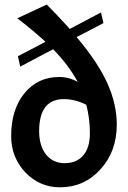

<svg xmlns="http://www.w3.org/2000/svg" viewBox="-20 -800 554 831"><path d="M485.4 -260.7Q485.4 -144.5 415 -67.4Q344.7 10.7 239.3 10.7Q152.3 10.7 89.8 -53.7Q28.3 -119.1 28.3 -210.9Q28.3 -326.2 85.9 -396.5Q143.6 -466.8 236.3 -466.8Q279.3 -466.8 316.4 -445.3Q278.3 -516.6 210 -586.9Q162.1 -561.5 67.4 -511.7Q64.5 -523.4 57.6 -556.6Q87.9 -572.3 176.8 -619.1Q118.2 -672.9 54.7 -720.7Q97.7 -740.2 182.6 -780.3Q221.7 -741.2 282.2 -674.8Q327.1 -698.2 417 -746.1Q419.9 -734.4 427.7 -700.2Q399.4 -684.6 311.5 -639.6Q403.3 -531.2 444.3 -440.4Q485.4 -349.6 485.4 -260.7ZM339.8 -127Q369.1 -160.2 369.1 -223.6Q369.1 -287.1 353.5 -346.7Q303.7 -371.1 256.8 -371.1Q149.4 -371.1 149.4 -232.4Q149.4 -169.9 178.7 -131.8Q209 -93.8 259.8 -93.8Q311.5 -93.8 339.8 -127Z"/></svg>

Font: Acme Polish
Style: Regular
Weight: 400
Designer: Juan Pablo del Peral
Version: Version 1.002